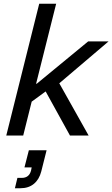

<svg xmlns="http://www.w3.org/2000/svg" viewBox="-20 -720 597 1020"><path d="M13.3 0 188.3 -700H278.3L171.7 -275H175L448.3 -500H556.7L295 -277.5L450.8 0H351.7L222.5 -234.2L148.3 -180L103.3 0ZM59.2 280 72.5 225H95.8Q135 225 145 185.8L148.3 169.2H110L133.3 78.3H227.5L199.2 190.8Q188.3 233.3 160 256.7Q131.7 280 88.3 280Z"/></svg>

Font: Funnel Sans
Style: Italic
Weight: 400
Italic angle: -14.036°
Version: Version 1.000; Beta; Release 5; Build 24; ttfautohint (v1.8.